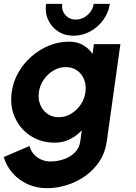

<svg xmlns="http://www.w3.org/2000/svg" viewBox="-66 -730 708 1000"><path d="M423 -500H561L490 7Q479.5 81 433 135.8Q386.5 190.5 318.8 220.2Q251 250 176.5 250Q123.5 250 78 229.2Q32.5 208.5 0 172Q-32.5 135.5 -46.5 88L87.5 30.5Q98 68 128 89.5Q158 111 196.5 111Q232.5 111 266.5 99.2Q300.5 87.5 323.8 64.2Q347 41 352 7L360 -51Q333 -22.5 297.8 -4.8Q262.5 13 219.5 13Q147.5 13 93 -22.5Q38.5 -58 11.8 -117.8Q-15 -177.5 -5 -250Q2.5 -304.5 29.5 -352Q56.5 -399.5 97.8 -435.8Q139 -472 189.2 -492.5Q239.5 -513 293.5 -513Q336.5 -513 366.8 -495.2Q397 -477.5 416 -449ZM240 -119.5Q274 -119.5 303.8 -137.2Q333.5 -155 353.8 -184.5Q374 -214 379 -250Q384 -286 372.2 -315.8Q360.5 -345.5 335.5 -363Q310.5 -380.5 276.5 -380.5Q243 -380.5 213 -363Q183 -345.5 162.2 -315.8Q141.5 -286 136.5 -250Q131.5 -214 143.8 -184.2Q156 -154.5 181.2 -137Q206.5 -119.5 240 -119.5ZM316.5 -544Q271 -544 236.5 -566.5Q202 -589 184.8 -626.8Q167.5 -664.5 174 -710H258Q253.5 -676.5 274.2 -652.2Q295 -628 328.5 -628Q362.5 -628 389.8 -651.8Q417 -675.5 422 -710H506Q499.5 -663.5 471.8 -625.8Q444 -588 403.2 -566Q362.5 -544 316.5 -544Z"/></svg>

Font: Urbanist ExtraBold
Style: Italic
Weight: 800
Italic angle: -8°
Designer: Corey Hu
Foundry: Corey Hu
Version: Version 1.321; ttfautohint (v1.8.4.7-5d5b)